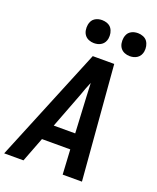

<svg xmlns="http://www.w3.org/2000/svg" viewBox="-177 -1059 949 1160"><g transform="rotate(20 297.0 -479.5)"><path d="M-6 0 296 -735H434L494 0H370L361 -159H179L118 0ZM356 -260 344 -490Q343 -512 342 -534.5Q341 -557 340 -579Q331 -557 322 -534.5Q313 -512 306 -490L218 -260ZM505 -811Q488 -811 472 -817.5Q456 -824 446 -837Q436 -850 433 -867.5Q430 -885 433 -903Q435 -915 441 -926.5Q447 -938 458 -945.5Q469 -953 481 -956Q493 -959 506 -959Q523 -959 539.5 -952.5Q556 -946 565.5 -933Q575 -920 578.5 -902.5Q582 -885 579 -867Q577 -855 570.5 -843.5Q564 -832 553 -824.5Q542 -817 530 -814Q518 -811 505 -811ZM275 -811Q258 -811 242 -817.5Q226 -824 216 -837Q206 -850 203 -867.5Q200 -885 203 -903Q205 -915 211 -926.5Q217 -938 228 -945.5Q239 -953 251 -956Q263 -959 276 -959Q293 -959 309.5 -952.5Q326 -946 335.5 -933Q345 -920 348.5 -902.5Q352 -885 349 -867Q347 -855 340.5 -843.5Q334 -832 323 -824.5Q312 -817 300 -814Q288 -811 275 -811Z"/></g></svg>

Font: Iosevka Extended
Style: Bold Italic
Weight: 700
Width: 7
Italic angle: -9°
Monospace: yes
Designer: Belleve Invis
Foundry: Belleve Invis
Version: Version 32.5.0; ttfautohint (v1.8.4)